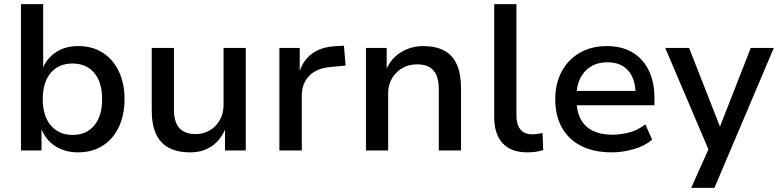

<svg xmlns="http://www.w3.org/2000/svg" viewBox="-20 -725 3758 925"><path d="M356 9Q292 9 245.5 -21.5Q199 -52 178 -107H180V0H81V-705H188V-394H185Q205 -444 249.5 -473.5Q294 -503 357 -503Q425 -503 475 -471Q525 -439 552.5 -381.5Q580 -324 580 -247Q580 -171 552.5 -113Q525 -55 474.5 -23Q424 9 356 9ZM330 -75Q396 -75 434 -120.5Q472 -166 472 -247Q472 -329 434 -374Q396 -419 329 -419Q263 -419 224.5 -374Q186 -329 186 -247Q186 -166 225 -120.5Q264 -75 330 -75Z M896 9Q835 9 793.5 -13Q752 -35 731.5 -80Q711 -125 711 -192V-494H818V-195Q818 -159 828.5 -133Q839 -107 862.5 -93Q886 -79 922 -79Q961 -79 991.5 -97.5Q1022 -116 1039.5 -147.5Q1057 -179 1057 -218V-494H1164V0H1064V-107H1067Q1044 -51 1000.5 -21Q957 9 896 9Z M1326 0V-494H1424V-377H1422Q1439 -433 1482 -465.5Q1525 -498 1591 -502L1637 -505L1645 -409L1570 -402Q1505 -396 1469.5 -359.5Q1434 -323 1434 -265V0Z M1743 0V-494H1843V-390H1841Q1864 -444 1912 -473.5Q1960 -503 2020 -503Q2080 -503 2120.5 -481Q2161 -459 2181 -414Q2201 -369 2201 -300V0H2094V-295Q2094 -334 2083.5 -360.5Q2073 -387 2050 -401Q2027 -415 1990 -415Q1949 -415 1917.5 -396.5Q1886 -378 1868 -346.5Q1850 -315 1850 -275V0Z M2520 9Q2442 9 2401.5 -35Q2361 -79 2361 -161V-705H2468V-169Q2468 -140 2476.5 -119.5Q2485 -99 2501.5 -88.5Q2518 -78 2542 -78Q2556 -78 2568.5 -79.5Q2581 -81 2594 -84L2597 -2Q2578 4 2560 6.5Q2542 9 2520 9Z M2927 9Q2842 9 2781 -21.5Q2720 -52 2687.5 -109.5Q2655 -167 2655 -247Q2655 -322 2685.5 -379.5Q2716 -437 2772 -470Q2828 -503 2904 -503Q2976 -503 3027 -472.5Q3078 -442 3105.5 -386Q3133 -330 3133 -252V-218H2738V-287H3059L3042 -270Q3042 -345 3006.5 -385Q2971 -425 2906 -425Q2861 -425 2827.5 -405Q2794 -385 2775.5 -348Q2757 -311 2757 -259V-249Q2757 -191 2777 -152.5Q2797 -114 2836 -95Q2875 -76 2930 -76Q2970 -76 3012 -87Q3054 -98 3089 -126L3122 -52Q3085 -21 3032 -6Q2979 9 2927 9Z M3310 180 3408 -39V30L3185 -494H3300L3454 -101H3443L3597 -494H3708L3422 180Z"/></svg>

Font: Nunito Sans 9pt SemiBold
Style: Regular
Weight: 600
Version: Version 3.101;gftools[0.9.27]